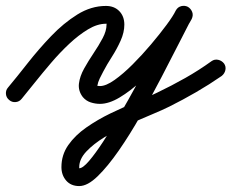

<svg xmlns="http://www.w3.org/2000/svg" viewBox="-40 -308 780 647"><path d="M-9 29Q-19 21 -20 8.5Q-21 -4 -13 -13Q17 -49 53.5 -95.5Q90 -142 132 -186Q174 -230 220.5 -259Q267 -288 317 -288Q345 -288 362 -270.5Q379 -253 379 -225Q379 -199 366.5 -171Q354 -143 337 -116.5Q320 -90 308 -67Q302 -56 296 -43.5Q290 -31 288 -19Q287 -12 285.5 -16Q284 -20 285 -19Q288 -19 290.5 -18.5Q293 -18 297 -18Q317 -18 346 -38.5Q375 -59 407 -91Q439 -123 469 -158.5Q499 -194 521.5 -224.5Q544 -255 552 -272Q559 -285 571 -287Q583 -289 593 -284Q603 -279 607.5 -268Q612 -257 605 -244Q590 -215 563.5 -163Q537 -111 504 -47.5Q471 16 434.5 80.5Q398 145 360.5 199Q323 253 289 286Q255 319 227 319Q199 319 183 300.5Q167 282 167 255Q167 214 190 181Q213 148 251 121.5Q289 95 332.5 74Q376 53 418 36Q460 19 490 4Q538 -19 584 -45Q630 -71 673 -102Q673 -102 673 -102Q673 -102 673 -102Q683 -109 695 -106.5Q707 -104 715 -94Q722 -84 719.5 -72Q717 -60 707 -52Q665 -23 621 2.5Q577 28 531 51Q509 62 472 77.5Q435 93 392.5 112Q350 131 312.5 154Q275 177 251 202.5Q227 228 227 255Q227 259 227 259Q239 259 260 234.5Q281 210 307.5 169.5Q334 129 363.5 78.5Q393 28 422 -25.5Q451 -79 476.5 -128Q502 -177 522 -215Q542 -253 553 -272Q560 -285 571.5 -287.5Q583 -290 593 -285Q603 -279 607.5 -268Q612 -257 606 -244Q594 -221 568 -185Q542 -149 508 -109.5Q474 -70 436.5 -35.5Q399 -1 363 20.5Q327 42 297 42Q281 42 265.5 37Q250 32 239 19Q223 -2 226 -26.5Q229 -51 243.5 -77Q258 -103 275.5 -129Q293 -155 306 -179.5Q319 -204 319 -225Q319 -230 320 -229Q321 -228 317 -228Q288 -228 256.5 -209Q225 -190 193.5 -160.5Q162 -131 132.5 -96.5Q103 -62 77.5 -30Q52 2 33 25Q25 35 12.5 36Q0 37 -9 29Z"/></svg>

Font: FRB American Cursive Guidelines
Style: Bold Italic
Weight: 700
Italic angle: -25°
Version: Version 2.0;Modular Font Editor K font №1